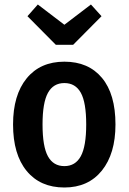

<svg xmlns="http://www.w3.org/2000/svg" viewBox="-20 -818 572 853"><path d="M384 -798 431 -746 305 -619H228L102 -746L148 -798L266 -708ZM493 -265Q493 -135 432.5 -60Q372 15 266 15Q159 15 98.5 -58.5Q38 -132 38 -265Q38 -396 98.5 -470Q159 -544 266 -544Q373 -544 433 -472Q493 -400 493 -265ZM169 -265Q169 -167 193 -123.5Q217 -80 266 -80Q315 -80 339 -124Q363 -168 363 -265Q363 -363 339 -406Q315 -449 266 -449Q217 -449 193 -405.5Q169 -362 169 -265Z"/></svg>

Font: Fira Sans Condensed Medium
Style: Regular
Weight: 500
Width: 3
Designer: Carrois Corporate & Edenspiekermann AG
Foundry: Carrois Corporate GbR & Edenspiekermann AG
Version: Version 4.203;PS 004.203;hotconv 1.0.88;makeotf.lib2.5.64775